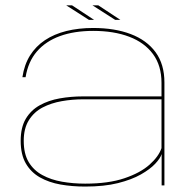

<svg xmlns="http://www.w3.org/2000/svg" viewBox="-20 -699 730 724"><path d="M301 4.5Q373 4.5 424.8 -8.5Q476.5 -21.5 511.2 -41.2Q546 -61 565.2 -81.5Q584.5 -102 589.5 -118V0H600V-388Q600 -456.5 566.8 -502Q533.5 -547.5 473 -570.5Q412.5 -593.5 331.5 -593.5Q276 -593.5 230 -582Q184 -570.5 149.5 -547.5Q115 -524.5 93.2 -489.8Q71.5 -455 64.5 -408H76.5Q86 -466.5 119.2 -505Q152.5 -543.5 206.2 -563Q260 -582.5 331.5 -582.5Q409.5 -582.5 467.2 -560.5Q525 -538.5 557 -495Q589 -451.5 589 -386.5V-335.5H292.5Q247.5 -335.5 205.2 -328Q163 -320.5 129.8 -302Q96.5 -283.5 77.2 -251Q58 -218.5 58 -168Q58 -116 77.5 -82.5Q97 -49 130.8 -30Q164.5 -11 208.2 -3.2Q252 4.5 301 4.5ZM301 -6.5Q255.5 -6.5 214 -13.8Q172.5 -21 139.8 -38.8Q107 -56.5 88.2 -87.8Q69.5 -119 69.5 -168Q69.5 -215 89 -246Q108.5 -277 140.8 -293.8Q173 -310.5 212.8 -317.5Q252.5 -324.5 293.5 -324.5H589V-140.5Q578.5 -109 543.8 -78Q509 -47 449 -26.8Q389 -6.5 301 -6.5ZM414.5 -624H434L350.5 -679H328.5ZM315.5 -624H335L251.5 -679H229.5Z"/></svg>

Font: Anybody Expanded Thin
Style: Regular
Weight: 250
Width: 7
Version: Version 1.113;gftools[0.9.25]